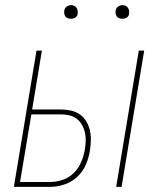

<svg xmlns="http://www.w3.org/2000/svg" viewBox="-20 -727 640 747"><path d="M432 0 520 -530H541L453 0ZM34 0 122 -530H143L105 -301H218Q238 -301 257 -296.5Q276 -292 291 -281.5Q306 -271 315.5 -255Q325 -239 329.5 -220.5Q334 -202 333.5 -182Q333 -162 330 -142Q326 -115 314.5 -87.5Q303 -60 281 -39.5Q259 -19 231 -9.5Q203 0 175 0ZM58 -19H175Q200 -19 224.5 -27.5Q249 -36 267.5 -54.5Q286 -73 296 -97Q306 -121 310 -145Q313 -162 313.5 -178.5Q314 -195 310.5 -211Q307 -227 299 -241Q291 -255 279 -264.5Q267 -274 251 -278Q235 -282 218 -282H102ZM456 -654Q450 -654 444 -656Q438 -658 434.5 -663Q431 -668 430 -674Q429 -680 430 -686Q431 -691 433.5 -695Q436 -699 439.5 -701.5Q443 -704 447.5 -705.5Q452 -707 456 -707Q463 -707 468.5 -704.5Q474 -702 477.5 -697Q481 -692 482 -686Q483 -680 482 -674Q482 -669 479.5 -665Q477 -661 473 -658.5Q469 -656 465 -655Q461 -654 456 -654ZM256 -654Q250 -654 244 -656Q238 -658 234.5 -663Q231 -668 230 -674Q229 -680 230 -686Q231 -691 233.5 -695Q236 -699 239.5 -701.5Q243 -704 247.5 -705.5Q252 -707 256 -707Q263 -707 268.5 -704.5Q274 -702 277.5 -697Q281 -692 282 -686Q283 -680 282 -674Q282 -669 279.5 -665Q277 -661 273 -658.5Q269 -656 265 -655Q261 -654 256 -654Z"/></svg>

Font: Iosevka Curly ThExObl
Style: Regular
Weight: 100
Width: 7
Italic angle: -9°
Monospace: yes
Designer: Belleve Invis
Foundry: Belleve Invis
Version: Version 11.1.0; ttfautohint (v1.8.3)